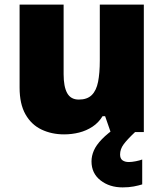

<svg xmlns="http://www.w3.org/2000/svg" viewBox="-20 -573 710 833"><path d="M604 -553V0H460L436 -69H425Q408 -41 381.5 -23.5Q355 -6 323.5 2Q292 10 258 10Q204 10 160 -11Q116 -32 90.5 -77Q65 -122 65 -193V-553H256V-251Q256 -197 271.5 -169Q287 -141 322 -141Q358 -141 378 -160.5Q398 -180 405.5 -218Q413 -256 413 -311V-553ZM501 97Q501 115 511.5 122.5Q522 130 539 130Q552 130 569.5 126.5Q587 123 597 119V227Q581 232 560 236Q539 240 512 240Q455 240 416 209.5Q377 179 377 127Q377 104 387 80.5Q397 57 422 31Q447 5 491 -25L566 0Q532 32 516.5 53Q501 74 501 97Z"/></svg>

Font: Noto Sans Thai Black
Style: Regular
Weight: 900
Version: Version 2.001